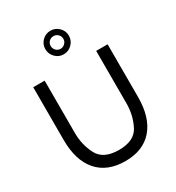

<svg xmlns="http://www.w3.org/2000/svg" viewBox="-224 -1093 1132 1236"><g transform="rotate(-30 342.0 -475.5)"><path d="M65 -308V-700H150V-311Q150 -223 188.5 -148.5Q227 -74 343 -74Q457 -74 495 -148Q533 -222 533 -311V-700H618V-308Q618 -156 546.5 -73.5Q475 9 343 9Q209 9 137 -73.5Q65 -156 65 -308ZM255 -873Q255 -909 280.5 -934.5Q306 -960 342 -960Q378 -960 404 -934.5Q430 -909 430 -873Q430 -837 404 -811Q378 -785 342 -785Q306 -785 280.5 -811Q255 -837 255 -873ZM389 -873Q389 -893 375 -906.5Q361 -920 342 -920Q322 -920 308.5 -906.5Q295 -893 295 -873Q295 -854 308.5 -840Q322 -826 342 -826Q361 -826 375 -840Q389 -854 389 -873Z"/></g></svg>

Font: Be Vietnam
Style: Regular
Weight: 400
Designer: Gabriel Lam
Foundry: TypeRant
Version: Version 4.000